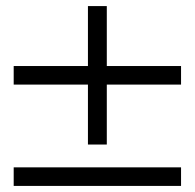

<svg xmlns="http://www.w3.org/2000/svg" viewBox="-20 -715 640 631"><path d="M25 -437V-498H575V-437ZM25 -104V-165H575V-104ZM269 -240V-695H331V-240Z"/></svg>

Font: Victor Mono Light
Style: Regular
Weight: 300
Monospace: yes
Designer: Rune Bjørnerås
Version: Version 1.561;gftools[0.9.30]